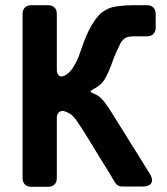

<svg xmlns="http://www.w3.org/2000/svg" viewBox="-20 -720 644 740"><path d="M67 -33V-667Q67 -682 76 -691Q85 -700 100 -700H166Q181 -700 190 -691Q199 -682 199 -667V-450Q199 -436 207 -429Q215 -422 227.5 -428Q240 -434 249.5 -444Q259 -454 266 -467Q279 -488 287 -512.5Q295 -537 303 -558Q311 -579 321 -600Q345 -648 370 -670Q396 -691 429.5 -695.5Q463 -700 495 -700H547Q562 -700 571 -691Q580 -682 580 -667V-613Q580 -598 571 -589Q562 -580 547 -580H495Q472 -580 460.5 -572Q449 -564 442 -548Q425 -515 412.5 -479.5Q400 -444 385.5 -418Q371 -392 341 -377Q329 -371 329 -367.5Q329 -364 343 -358.5Q357 -353 367 -344Q384 -328 408 -290L557 -51Q571 -28 563 -14.5Q555 -1 529 -1H451Q433 -1 423 -17Q399 -58 379 -89.5Q359 -121 345 -145L300 -218L286 -239Q274 -259 261.5 -272Q249 -285 226 -292Q214 -294 206.5 -286.5Q199 -279 199 -267V-33Q199 -18 190 -9Q181 0 166 0H100Q85 0 76 -9Q67 -18 67 -33Z"/></svg>

Font: Tsunagi Gothic Black
Style: Regular
Weight: 900
Designer: Yoshimichi Ohira
Foundry: Positype
Version: Version 1.001